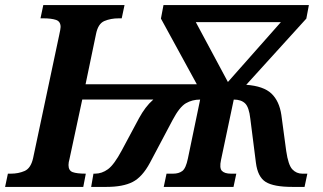

<svg xmlns="http://www.w3.org/2000/svg" viewBox="-42 -734 1267 754"><path d="M-22 0 -11 -52H1Q30 -52 54.5 -62.5Q79 -73 88 -113L190 -594Q193 -608 194.5 -616Q196 -624 196 -628Q196 -650 177.5 -656Q159 -662 129 -662H117L128 -714H447L436 -662H424Q393 -662 368 -651.5Q343 -641 335 -600L294 -403H731L590 -661L600 -714H1171L1161 -661L925 -401Q993 -396 1024 -366.5Q1055 -337 1063 -282L1082 -141Q1090 -86 1106 -69Q1122 -52 1145 -52H1165L1154 0H1106Q1033 0 1001.5 -19.5Q970 -39 963 -95L941 -268Q936 -313 920.5 -328Q905 -343 876 -343L826 -106Q819 -74 829.5 -63Q840 -52 865 -52H886L875 0H601L612 -52H638Q660 -52 674 -62.5Q688 -73 696 -112L744 -343Q713 -343 688 -328.5Q663 -314 636 -263L547 -95Q517 -39 479 -19.5Q441 0 376 0H316L325 -52H331Q358 -52 382 -69.5Q406 -87 436 -143L504 -270Q516 -292 529.5 -310Q543 -328 560 -343H281L231 -110Q227 -96 227 -86Q227 -64 243.5 -58Q260 -52 295 -52L285 0ZM853 -412 1061 -647H727Z"/></svg>

Font: Noto Serif SemiCondensed
Style: Bold Italic
Weight: 700
Width: 4
Italic angle: -12°
Designer: Monotype Design Team
Foundry: Monotype Imaging Inc.
Version: Version 2.014